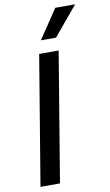

<svg xmlns="http://www.w3.org/2000/svg" viewBox="-104 -1015 608 1065"><g transform="rotate(-10 200.0 -482.0)"><path d="M264.9 -727.3H155.2L34.4 0H144.2ZM177.6 -800.1H262.8L399.5 -963.8H287.6Z"/></g></svg>

Font: Margiela Sans Medium
Style: Italic
Weight: 500
Italic angle: -9.39999°
Designer: Stefan Endress, Andreas Faust
Version: Version 1.100;FEAKit 1.0